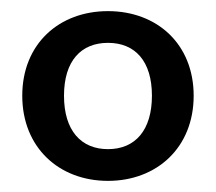

<svg xmlns="http://www.w3.org/2000/svg" viewBox="-20 -735 388 345"><path d="M174 -410C262 -410 328 -470 328 -563C328 -656 262 -715 174 -715C86 -715 20 -656 20 -563C20 -470 86 -410 174 -410ZM174 -467C126 -467 95 -500 95 -563C95 -626 126 -658 174 -658C223 -658 253 -625 253 -563C253 -501 223 -467 174 -467Z"/></svg>

Font: SN Pro Medium
Style: Regular
Weight: 500
Designer: Tobias Whetton
Foundry: Supernotes
Version: Version 1.003;Glyphs 3.3 (3324)